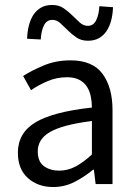

<svg xmlns="http://www.w3.org/2000/svg" viewBox="-20 -741 544 773"><path d="M194 12Q133 12 92.5 -24Q52 -60 52 -126Q52 -206 123 -248.5Q194 -291 350 -308Q350 -331 345.5 -353Q341 -375 330 -392Q319 -409 299.5 -419.5Q280 -430 250 -430Q208 -430 171 -414Q134 -398 105 -378L73 -435Q107 -457 156 -477.5Q205 -498 264 -498Q353 -498 393 -443.5Q433 -389 433 -298V0H365L358 -58H355Q320 -29 280 -8.5Q240 12 194 12ZM218 -54Q253 -54 284 -70.5Q315 -87 350 -119V-254Q289 -246 247.5 -235Q206 -224 180.5 -209Q155 -194 143.5 -174.5Q132 -155 132 -132Q132 -90 157 -72Q182 -54 218 -54ZM334 -577Q307 -577 288 -590Q269 -603 253 -619Q237 -635 222.5 -648Q208 -661 191 -661Q168 -661 157 -639Q146 -617 144 -582L89 -585Q90 -614 96.5 -639Q103 -664 115 -682Q127 -700 145.5 -710.5Q164 -721 190 -721Q217 -721 236 -708Q255 -695 271 -679Q287 -663 301.5 -650Q316 -637 334 -637Q356 -637 367 -659Q378 -681 380 -716L435 -712Q434 -683 427.5 -658.5Q421 -634 409 -616Q397 -598 378.5 -587.5Q360 -577 334 -577Z"/></svg>

Font: Source Sans Pro
Style: Regular
Weight: 400
Designer: Paul D. Hunt
Foundry: Adobe Systems Incorporated
Version: Version 2.021;PS 2.000;hotconv 1.0.86;makeotf.lib2.5.63406